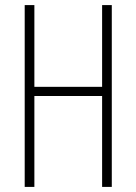

<svg xmlns="http://www.w3.org/2000/svg" viewBox="-20 -734 536 754"><path d="M419 0H381V-357H115V0H77V-714H115V-393H381V-714H419Z"/></svg>

Font: Noto Sans Lao ExtraCondensed ExtraLight
Style: Regular
Weight: 200
Width: 2
Designer: Monotype Design Team
Foundry: Monotype Imaging Inc.
Version: Version 2.003; ttfautohint (v1.8.4.7-5d5b)